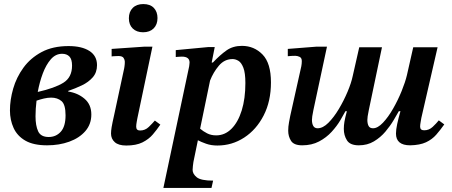

<svg xmlns="http://www.w3.org/2000/svg" viewBox="-20 -706 2229 946"><path d="M212 10Q145 10 105 -13Q65 -36 47 -75.5Q29 -115 29 -162Q29 -214 45 -269.5Q61 -325 95.5 -372.5Q130 -420 185 -449.5Q240 -479 318 -479Q383 -479 420.5 -455Q458 -431 458 -385Q458 -349 437 -325Q416 -301 383.5 -285.5Q351 -270 316 -258V-255Q363 -248 396.5 -219.5Q430 -191 430 -142Q430 -94 400.5 -60Q371 -26 321.5 -8Q272 10 212 10ZM220 -31Q256 -31 279.5 -57Q303 -83 303 -138Q303 -191 283 -208Q263 -225 232 -225Q215 -225 196 -220.5Q177 -216 160 -210Q155 -170 155 -133Q155 -87 168 -59Q181 -31 220 -31ZM166 -253Q250 -272 292.5 -298.5Q335 -325 335 -383Q335 -414 322 -427.5Q309 -441 286 -441Q254 -441 230.5 -414Q207 -387 191 -344.5Q175 -302 166 -253Z M602 11Q564 11 545.5 -5.5Q527 -22 527 -48Q527 -61 530 -79.5Q533 -98 543 -142L592 -370Q592 -370 593.5 -380Q595 -390 595 -402Q595 -411 589 -420.5Q583 -430 563 -430Q550 -430 540 -429Q530 -428 530 -428V-465L690 -476H731L657 -124Q657 -124 654 -108Q651 -92 651 -82Q651 -63 670 -63Q695 -63 713 -80.5Q731 -98 743 -112L770 -92Q753 -67 733 -43.5Q713 -20 682 -4.5Q651 11 602 11ZM685 -547Q653 -547 634 -565.5Q615 -584 615 -616Q615 -648 634 -667Q653 -686 686 -686Q720 -686 738 -667Q756 -648 756 -617Q756 -585 737 -566Q718 -547 685 -547Z M1051 11Q1020 11 995 2Q970 -7 955 -15L933 92Q932 99 930.5 111Q929 123 929 131Q929 151 949.5 167.5Q970 184 1030 184L1022 220H785L912 -379Q912 -383 913 -387.5Q914 -392 914 -398Q914 -427 876 -427Q866 -427 856 -426Q846 -425 846 -425V-459L1005 -474H1038L1023 -398H1029Q1065 -436 1096.5 -458Q1128 -480 1172 -480Q1232 -480 1273.5 -437.5Q1315 -395 1315 -300Q1315 -207 1279 -137Q1243 -67 1183 -28Q1123 11 1051 11ZM966 -72Q981 -59 1000.5 -49Q1020 -39 1045 -39Q1088 -39 1120.5 -71.5Q1153 -104 1171 -162Q1189 -220 1189 -297Q1189 -347 1179 -372.5Q1169 -398 1154.5 -406.5Q1140 -415 1126 -415Q1086 -415 1058.5 -382.5Q1031 -350 1015 -309Z M1469 10Q1428 10 1414 -12Q1400 -34 1400 -62Q1400 -82 1404 -103.5Q1408 -125 1410 -135L1458 -350Q1462 -366 1464.5 -379Q1467 -392 1467 -405Q1467 -421 1456 -426Q1445 -431 1435 -431Q1424 -431 1416 -430.5Q1408 -430 1398 -429V-465L1538 -476H1591L1524 -163Q1520 -143 1518.5 -133Q1517 -123 1517 -115Q1517 -97 1523.5 -85.5Q1530 -74 1545 -74Q1571 -74 1598 -101Q1625 -128 1649.5 -169Q1674 -210 1692.5 -254Q1711 -298 1718 -332L1750 -473H1862L1797 -163Q1793 -143 1791.5 -133Q1790 -123 1790 -115Q1790 -97 1796 -85.5Q1802 -74 1818 -74Q1841 -74 1867 -101.5Q1893 -129 1917 -171Q1941 -213 1959 -257.5Q1977 -302 1985 -336L2016 -473H2136L2056 -125Q2055 -118 2052.5 -104.5Q2050 -91 2050 -82Q2050 -64 2070 -64Q2094 -64 2112 -81Q2130 -98 2142 -113L2169 -93Q2150 -66 2129.5 -42.5Q2109 -19 2079 -5Q2049 9 2001 10Q1931 10 1931 -48Q1931 -67 1937 -95Q1943 -123 1953 -158H1945Q1936 -142 1919.5 -114Q1903 -86 1879 -57.5Q1855 -29 1822.5 -9.5Q1790 10 1748 10Q1705 10 1689.5 -14.5Q1674 -39 1674 -71Q1674 -88 1677 -106Q1680 -124 1689 -158H1682Q1673 -141 1656.5 -113Q1640 -85 1614 -56.5Q1588 -28 1552 -9Q1516 10 1469 10Z"/></svg>

Font: STIX Two Text SemiBold
Style: Italic
Weight: 600
Italic angle: -12°
Designer: Ross Mills, John Hudson & Paul Hanslow, Tiro Typeworks Ltd; with prior portions MicroPress Inc. and Coen Hoffman, Elsevi
Foundry: Tiro Typeworks Ltd
Version: Version 2.13 b171